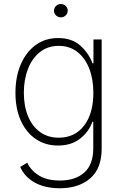

<svg xmlns="http://www.w3.org/2000/svg" viewBox="-20 -748 630 983"><path d="M286.6 215.8Q210 215.8 157.7 186.5Q105.5 157.2 83.5 106.4L119.6 85Q137.7 124.5 179.2 150.4Q220.7 176.3 286.6 176.3Q365.2 176.3 411.4 135.5Q457.5 94.7 457.5 11.2V-124.5H453.1Q434.1 -71.8 389.2 -37.4Q344.2 -2.9 276.9 -2.9Q212.4 -2.9 163.3 -36.1Q114.3 -69.3 86.7 -130.1Q59.1 -190.9 59.1 -272.9Q59.1 -354.5 86.2 -418Q113.3 -481.4 162.4 -517.3Q211.4 -553.2 277.8 -553.2Q348.1 -553.2 391.1 -514.6Q434.1 -476.1 453.6 -423.8H458.5V-545.9H500.5V13.2Q500.5 115.2 441.4 165.5Q382.3 215.8 286.6 215.8ZM280.8 -43Q362.8 -43 410.4 -104.7Q458 -166.5 458 -273.4Q458 -342.3 437 -396.5Q416 -450.7 376.2 -481.9Q336.4 -513.2 280.8 -513.2Q224.6 -513.2 184.6 -481.4Q144.5 -449.7 123.3 -395.3Q102.1 -340.8 102.1 -273.4Q102.1 -205.1 123.5 -153.1Q145 -101.1 185.1 -72Q225.1 -43 280.8 -43ZM291.5 -659.2Q277.3 -659.2 266.8 -669.2Q256.3 -679.2 256.3 -693.4Q256.3 -707.5 266.8 -717.5Q277.3 -727.5 291.5 -727.5Q306.2 -727.5 316.4 -717.5Q326.7 -707.5 326.7 -693.4Q326.7 -679.2 316.4 -669.2Q306.2 -659.2 291.5 -659.2Z"/></svg>

Font: Inter Extra Light
Style: Regular
Weight: 200
Designer: Rasmus Andersson
Foundry: rsms
Version: Version 4.000;git-3c8e0fc